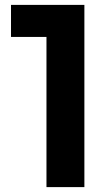

<svg xmlns="http://www.w3.org/2000/svg" viewBox="-20 -765 453 785"><path d="M170 0H325V-745H25V-614H170Z"/></svg>

Font: Mluvka ExtraBold
Style: Regular
Weight: 800
Designer: Modified by Jiří Krblich, Original typeface by Gumpita Rahayu
Foundry: Gumpita Rahayu & Jiří Krblich
Version: Version 2.000;Glyphs 3.1.1 (3134)